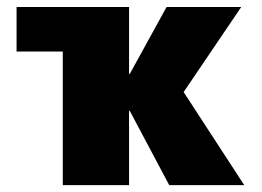

<svg xmlns="http://www.w3.org/2000/svg" viewBox="-20 -540 765 560"><path d="M28.3 -389.6V-519.5H356.4V-324.2H358.4L465.8 -519.5H683.6L515.6 -271.5L692.4 0H473.6L358.4 -216.8H356.4V0H163.1V-389.6Z"/></svg>

Font: GenEi M Gothic v2 Black
Style: Regular
Weight: 900
Version: Version 2.0